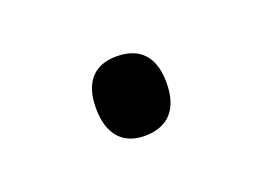

<svg xmlns="http://www.w3.org/2000/svg" viewBox="-35 -203 308 225"><g transform="rotate(-20 118.5 -90.5)"><path d="M118 -41C147 -41 163 -58 163 -91C163 -124 147 -140 118 -140C91 -140 75 -124 75 -91C75 -58 91 -41 118 -41Z"/></g></svg>

Font: Noto Sans Tamil UI Light
Style: Regular
Weight: 300
Designer: Jelle Bosma - Monotype Design Team
Foundry: Monotype Imaging Inc.
Version: Version 2.004